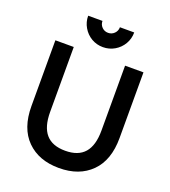

<svg xmlns="http://www.w3.org/2000/svg" viewBox="-166 -1053 1052 1188"><g transform="rotate(20 360.0 -459.0)"><path d="M229 -856.4Q208.5 -891.1 208.5 -932.6H302.7Q302.7 -908.2 319.3 -891.6Q335.9 -875 359.9 -875Q383.8 -875 400.6 -891.6Q417.5 -908.2 417.5 -932.6H511.7Q511.7 -891.1 491.5 -856.4Q471.2 -821.8 436.5 -801.3Q401.4 -780.8 359.9 -780.8Q318.4 -780.8 283.9 -801Q249.5 -821.3 229 -856.4ZM359.9 15.1Q227.1 15.1 148.4 -63.2Q69.8 -141.6 69.8 -287.6V-720.2H190.9V-292.5Q190.9 -194.8 232.7 -146.7Q274.4 -98.6 359.9 -98.6Q445.3 -98.6 487.1 -146.7Q528.8 -194.8 528.8 -292.5V-720.2H649.9V-287.6Q649.9 -141.6 571.5 -63.2Q493.2 15.1 359.9 15.1Z"/></g></svg>

Font: Vela Sans Bd
Style: Bold
Weight: 700
Designer: Principal design: Mikhail Sharanda - project Manrope.
Design modification: Ravid Balaliev
Foundry: Mikhail Sharanda
Version: Version 1.001